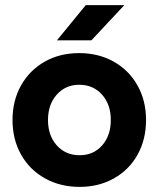

<svg xmlns="http://www.w3.org/2000/svg" viewBox="-20 -720 622 752"><path d="M29 -250Q29 -326 62.5 -385.5Q96 -445 155 -478.5Q214 -512 290 -512Q366 -512 425.5 -478.5Q485 -445 518.5 -385.5Q552 -326 552 -250Q552 -174 519 -114.5Q486 -55 426.5 -21.5Q367 12 292 12Q216 12 156 -21.5Q96 -55 62.5 -114.5Q29 -174 29 -250ZM292 -112Q346 -112 380 -150.5Q414 -189 414 -250Q414 -311 379.5 -349.5Q345 -388 290 -388Q237 -388 202.5 -349.5Q168 -311 168 -250Q168 -189 202.5 -150.5Q237 -112 292 -112ZM316 -700H467L338 -562H203Z"/></svg>

Font: Oak Sans
Style: Bold
Weight: 700
Designer: Erik Kennedy, Walven
Foundry: Erik Kennedy, Walven
Version: Version 1.000